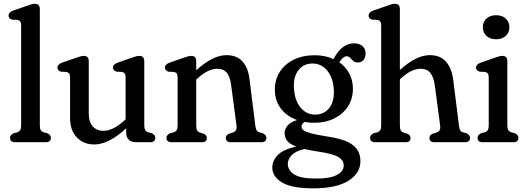

<svg xmlns="http://www.w3.org/2000/svg" viewBox="-20 -757 2802 1022"><path d="M192 -708V-89Q192 -72 197.2 -64Q202.5 -56 213.5 -52.5L231.5 -48Q251 -39 251 -23Q251 0 223.5 0H60.5Q33.5 0 33.5 -23Q33.5 -39 53 -48L71 -52.5Q82 -56 87.2 -64Q92.5 -72 92.5 -89V-620.5Q92.5 -636 87.8 -642.5Q83 -649 73.5 -651L44 -652.5Q25.5 -658.5 25.5 -674Q25.5 -691.5 50 -700.5L120.5 -725Q136 -730.5 146.2 -733.8Q156.5 -737 165.5 -737Q192 -737 192 -708Z M353 -128V-343.5Q353 -359 348.2 -365.5Q343.5 -372 334 -374L304.5 -375.5Q286 -381.5 286 -397Q286 -414.5 310.5 -423.5L381 -448Q396.5 -453.5 406.8 -456.5Q417 -459.5 426 -459.5Q452.5 -459.5 452.5 -431V-153.5Q452.5 -108 473.8 -84.2Q495 -60.5 530.5 -60.5Q555 -60.5 582.8 -73.8Q610.5 -87 642 -115.5L648.5 -122V-343.5Q648.5 -359 643.8 -365.5Q639 -372 629.5 -374L600 -375.5Q581.5 -381.5 581.5 -397Q581.5 -414.5 606 -423.5L676.5 -448Q692 -453.5 702.2 -456.5Q712.5 -459.5 721.5 -459.5Q748 -459.5 748 -431V-89Q748 -72 753.5 -64Q759 -56 769.5 -52.5L787.5 -48Q806.5 -39.5 806.5 -23Q806.5 0 779.5 0H705Q651.5 0 651.5 -54V-74Q558.5 12 482 12Q425 12 389 -25.8Q353 -63.5 353 -128Z M1024.5 -431V-383Q1113.5 -463.5 1185.5 -463.5Q1240.5 -463.5 1270.8 -429.8Q1301 -396 1308 -336.5L1339 -89Q1341 -72 1345.5 -64Q1350 -56 1361 -52.5L1378.5 -48Q1398 -38.5 1398 -23Q1398 0 1371 0H1207.5Q1182.5 0 1182.5 -23Q1182.5 -38.5 1199.5 -45.5L1218 -50.5Q1229 -54.5 1235 -62.5Q1241 -70.5 1239 -88.5L1210 -306.5Q1204.5 -349 1187 -370Q1169.5 -391 1136.5 -391Q1113 -391 1087 -378.8Q1061 -366.5 1030 -338.5L1024.5 -333.5V-89Q1024.5 -71 1029.5 -62.8Q1034.5 -54.5 1046 -50.5L1064 -45.5Q1081 -38 1081 -23Q1081 0 1056 0H893.5Q866 0 866 -23Q866 -39 885.5 -48L904 -52.5Q915 -56 920.2 -64Q925.5 -72 925.5 -89V-343.5Q925.5 -359 920.8 -365.5Q916 -372 906 -374L877 -375.5Q858 -381.5 858 -397Q858 -414.5 883 -423.5L953 -448Q968.5 -453.5 979 -456.5Q989.5 -459.5 998.5 -459.5Q1024.5 -459.5 1024.5 -431Z M1721.5 -30.5Q1817 -16.5 1857.8 14.8Q1898.5 46 1898.5 101Q1898.5 165 1834.8 205.2Q1771 245.5 1647 245.5Q1532.5 245.5 1481 214.2Q1429.5 183 1429.5 135.5Q1429.5 97 1459.2 67.5Q1489 38 1556.5 23Q1520 9 1507.5 -8.8Q1495 -26.5 1495 -49Q1495 -69 1510 -88Q1525 -107 1561.5 -118Q1505.5 -138 1474.2 -180.2Q1443 -222.5 1443 -279.5Q1443 -334 1469.8 -375.2Q1496.5 -416.5 1544.5 -439.8Q1592.5 -463 1655.5 -463Q1711 -463 1755.5 -442.5L1758 -447Q1800 -526.5 1865.5 -526.5Q1892 -526.5 1909 -512.2Q1926 -498 1926 -473Q1926 -451 1915.2 -437.8Q1904.5 -424.5 1885.5 -424.5Q1869 -424.5 1860 -432.8Q1851 -441 1843.8 -449.2Q1836.5 -457.5 1824.5 -457.5Q1807 -457.5 1786 -425.5Q1820.5 -401.5 1839.5 -365Q1858.5 -328.5 1858.5 -285Q1858.5 -231 1832 -190.2Q1805.5 -149.5 1759 -126.5Q1712.5 -103.5 1653 -103.5Q1625.5 -103.5 1600.5 -108Q1585 -96 1585 -83Q1585 -72 1596 -63.5Q1607 -55 1636.2 -47.2Q1665.5 -39.5 1721.5 -30.5ZM1641.5 -419Q1595 -418 1568.2 -383Q1541.5 -348 1544.5 -291.5Q1547.5 -223.5 1579.5 -184.8Q1611.5 -146 1660 -147Q1706.5 -148 1733.2 -183Q1760 -218 1757 -276.5Q1754 -342 1722.2 -380.8Q1690.5 -419.5 1641.5 -419ZM1512 115.5Q1512 148.5 1545.5 171Q1579 193.5 1665 193.5Q1737 193.5 1773.2 174.2Q1809.5 155 1809.5 124Q1809.5 95.5 1780 78.2Q1750.5 61 1668.5 49Q1628.5 43 1599.5 36Q1554 47 1533 68.5Q1512 90 1512 115.5Z M2108.5 -708V-384.5Q2196 -463.5 2267.5 -463.5Q2323.5 -463.5 2354 -428.8Q2384.5 -394 2392.5 -331.5L2423 -89Q2425 -72 2429.2 -64Q2433.5 -56 2444.5 -52.5L2462.5 -48Q2482 -38.5 2482 -23Q2482 0 2454.5 0H2291.5Q2266 0 2266 -23Q2266 -38.5 2283.5 -45.5L2301.5 -50.5Q2313 -54.5 2319 -62.5Q2325 -70.5 2323 -88.5L2294.5 -301.5Q2288.5 -346.5 2270.8 -368.8Q2253 -391 2218.5 -391Q2196.5 -391 2170.8 -379.5Q2145 -368 2114 -339.5L2108.5 -334.5V-89Q2108.5 -71 2113.5 -62.8Q2118.5 -54.5 2129.5 -50.5L2148 -45.5Q2165 -38 2165 -23Q2165 0 2140 0H1977Q1950 0 1950 -23Q1950 -39 1969.5 -48L1987.5 -52.5Q1998.5 -56 2003.8 -64Q2009 -72 2009 -89V-620.5Q2009 -636 2004.2 -642.5Q1999.5 -649 1990 -651L1960.5 -652.5Q1942 -658.5 1942 -674Q1942 -691.5 1966.5 -700.5L2037 -725Q2052.5 -730.5 2062.8 -733.8Q2073 -737 2082 -737Q2108.5 -737 2108.5 -708Z M2620.5 -548Q2589 -548 2569.5 -565.8Q2550 -583.5 2550 -612Q2550 -640.5 2569.5 -658.2Q2589 -676 2620.5 -676Q2652.5 -676 2672 -658.2Q2691.5 -640.5 2691.5 -612.5Q2691.5 -583.5 2672 -565.8Q2652.5 -548 2620.5 -548ZM2680.5 -431V-89Q2680.5 -72 2686 -64Q2691.5 -56 2702.5 -52.5L2720 -48Q2739.5 -39.5 2739.5 -23Q2739.5 0 2712.5 0H2549.5Q2522 0 2522 -23Q2522 -39.5 2541.5 -48L2560 -52.5Q2570.5 -56 2576 -64Q2581.5 -72 2581.5 -89V-343.5Q2581.5 -359 2576.8 -365.5Q2572 -372 2562 -374L2533 -375.5Q2514 -381.5 2514 -397Q2514 -414.5 2539 -423.5L2609 -448Q2624.5 -453.5 2635 -456.5Q2645.5 -459.5 2654.5 -459.5Q2680.5 -459.5 2680.5 -431Z"/></svg>

Font: Fraunces 72pt S100
Style: Regular
Weight: 400
Version: Version 1.000; ttfautohint (v1.8.3)